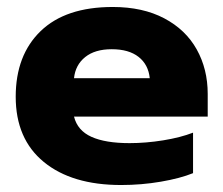

<svg xmlns="http://www.w3.org/2000/svg" viewBox="-20 -515 640 550"><path d="M25 -238Q25 -357 96.5 -426Q168 -495 303 -495Q389 -495 450.5 -462.5Q512 -430 543.5 -373.5Q575 -317 575 -246V-181H192Q202 -141 242 -123Q282 -105 351 -105Q398 -105 447.5 -113Q497 -121 533 -135V-19Q496 -4 440.5 5.5Q385 15 327 15Q186 15 105.5 -51Q25 -117 25 -238ZM409 -291Q405 -330 377 -352Q349 -374 300 -374Q252 -374 224 -351.5Q196 -329 192 -291Z"/></svg>

Font: Prompt
Style: Bold
Weight: 700
Designer: Katatrad Team
Foundry: CadsonDemak
Version: Version 1.000